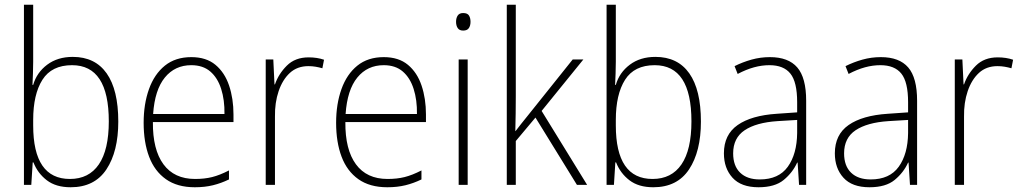

<svg xmlns="http://www.w3.org/2000/svg" viewBox="-20 -780 4308 810"><path d="M120 -520Q120 -497 119 -469.5Q118 -442 117 -422H120Q135 -474 179 -507Q223 -540 287 -540Q381 -540 430 -470.5Q479 -401 479 -267Q479 -141 429 -65.5Q379 10 278 10Q216 10 177.5 -19.5Q139 -49 121 -95H118L112 0H81V-760H120ZM284 -505Q198 -505 159 -443.5Q120 -382 120 -274V-251Q120 -25 275 -25Q355 -25 397 -86.5Q439 -148 439 -268Q439 -505 284 -505Z M787 -539Q850 -539 889 -506.5Q928 -474 946.5 -419Q965 -364 965 -297V-265H625Q624 -149 669.5 -87Q715 -25 803 -25Q843 -25 875 -33Q907 -41 946 -61V-23Q913 -7 878.5 1.5Q844 10 802 10Q728 10 680 -24Q632 -58 609 -119Q586 -180 586 -262Q586 -341 608.5 -404Q631 -467 675.5 -503Q720 -539 787 -539ZM787 -505Q718 -505 675.5 -453Q633 -401 626 -299H927Q928 -358 913 -405Q898 -452 867 -478.5Q836 -505 787 -505Z M1282 -538Q1318 -538 1347 -528L1340 -492Q1326 -496 1311.5 -498.5Q1297 -501 1281 -501Q1234 -501 1203 -472.5Q1172 -444 1155.5 -395.5Q1139 -347 1140 -288V0H1101V-529H1133L1138 -424H1140Q1155 -468 1190 -503Q1225 -538 1282 -538Z M1599 -539Q1662 -539 1701 -506.5Q1740 -474 1758.5 -419Q1777 -364 1777 -297V-265H1437Q1436 -149 1481.5 -87Q1527 -25 1615 -25Q1655 -25 1687 -33Q1719 -41 1758 -61V-23Q1725 -7 1690.5 1.5Q1656 10 1614 10Q1540 10 1492 -24Q1444 -58 1421 -119Q1398 -180 1398 -262Q1398 -341 1420.5 -404Q1443 -467 1487.5 -503Q1532 -539 1599 -539ZM1599 -505Q1530 -505 1487.5 -453Q1445 -401 1438 -299H1739Q1740 -358 1725 -405Q1710 -452 1679 -478.5Q1648 -505 1599 -505Z M1934 -725Q1952 -725 1958.5 -714.5Q1965 -704 1965 -688Q1965 -672 1958 -661.5Q1951 -651 1934 -651Q1918 -651 1911 -661.5Q1904 -672 1904 -688Q1904 -704 1911 -714.5Q1918 -725 1934 -725ZM1953 -529V0H1915V-529Z M2156 -375Q2156 -302 2154 -227H2155Q2168 -244 2179.5 -258.5Q2191 -273 2204 -289L2396 -529H2441L2265 -312L2457 0H2414L2239 -284L2156 -185V0H2118V-760H2156Z M2578 -520Q2578 -497 2577 -469.5Q2576 -442 2575 -422H2578Q2593 -474 2637 -507Q2681 -540 2745 -540Q2839 -540 2888 -470.5Q2937 -401 2937 -267Q2937 -141 2887 -65.5Q2837 10 2736 10Q2674 10 2635.5 -19.5Q2597 -49 2579 -95H2576L2570 0H2539V-760H2578ZM2742 -505Q2656 -505 2617 -443.5Q2578 -382 2578 -274V-251Q2578 -25 2733 -25Q2813 -25 2855 -86.5Q2897 -148 2897 -268Q2897 -505 2742 -505Z M3228 -539Q3306 -539 3343.5 -495.5Q3381 -452 3381 -355V0H3351L3345 -94H3343Q3324 -52 3286.5 -21Q3249 10 3180 10Q3107 10 3070.5 -30Q3034 -70 3034 -133Q3034 -212 3092 -252.5Q3150 -293 3257 -300L3343 -306V-349Q3343 -434 3314.5 -469.5Q3286 -505 3226 -505Q3194 -505 3161 -496Q3128 -487 3092 -468L3079 -501Q3113 -518 3150.5 -528.5Q3188 -539 3228 -539ZM3260 -269Q3170 -263 3121.5 -230.5Q3073 -198 3073 -133Q3073 -80 3102.5 -51.5Q3132 -23 3185 -23Q3265 -23 3303.5 -76.5Q3342 -130 3343 -219V-274Z M3696 -539Q3774 -539 3811.5 -495.5Q3849 -452 3849 -355V0H3819L3813 -94H3811Q3792 -52 3754.5 -21Q3717 10 3648 10Q3575 10 3538.5 -30Q3502 -70 3502 -133Q3502 -212 3560 -252.5Q3618 -293 3725 -300L3811 -306V-349Q3811 -434 3782.5 -469.5Q3754 -505 3694 -505Q3662 -505 3629 -496Q3596 -487 3560 -468L3547 -501Q3581 -518 3618.5 -528.5Q3656 -539 3696 -539ZM3728 -269Q3638 -263 3589.5 -230.5Q3541 -198 3541 -133Q3541 -80 3570.5 -51.5Q3600 -23 3653 -23Q3733 -23 3771.5 -76.5Q3810 -130 3811 -219V-274Z M4189 -538Q4225 -538 4254 -528L4247 -492Q4233 -496 4218.5 -498.5Q4204 -501 4188 -501Q4141 -501 4110 -472.5Q4079 -444 4062.5 -395.5Q4046 -347 4047 -288V0H4008V-529H4040L4045 -424H4047Q4062 -468 4097 -503Q4132 -538 4189 -538Z"/></svg>

Font: Noto Sans Hebrew SemiCondensed ExtraLight
Style: Regular
Weight: 200
Width: 4
Designer: Monotype Design Team
Foundry: Monotype Imaging Inc.
Version: Version 2.004; ttfautohint (v1.8.4.7-5d5b)